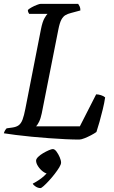

<svg xmlns="http://www.w3.org/2000/svg" viewBox="-30 -724 589 996"><path d="M381.2 0Q351.4 0 310.4 -1.9Q269.4 -3.8 224 -7.2Q178.5 -10.5 134.1 -14.8Q89.7 -19.1 51.9 -23.9Q14.1 -28.6 -10.1 -32.6Q-7.9 -40.6 -3.7 -47.6Q0.5 -54.5 4.5 -58.3L33.5 -62.3Q55.2 -65.3 67.3 -74.5Q79.5 -83.7 87.1 -103.9Q94.7 -124.1 101.5 -159.4L182.3 -571.6Q190.1 -611.6 201.1 -630.2Q212.2 -648.8 216.4 -652H121.4Q118.4 -656 116.5 -660.9Q114.6 -665.8 114.6 -672.4Q121.4 -678.9 134.6 -686.2Q147.9 -693.5 161.6 -698.7Q175.2 -704 181.2 -704H375.5Q378.5 -700 382.8 -691.6Q387.2 -683.1 387 -669.8L338.9 -656.8Q321.9 -652.6 309.7 -645.6Q297.6 -638.7 288.5 -622.2Q279.5 -605.7 272.7 -570.8L186.6 -136Q181 -109.1 172.8 -92.6Q164.5 -76 157.5 -68.8H384.3L468.8 -234.6Q480.5 -234.6 494 -230.2Q507.5 -225.9 515.4 -218.8Q511.4 -190.1 503 -156.3Q494.7 -122.5 486.2 -91.9Q477.6 -61.4 470.2 -39.4Q459.6 -31.6 442.5 -22.6Q425.3 -13.5 408.5 -6.9Q391.8 -0.2 381.2 0ZM180.1 251.7Q167.8 251.7 155.5 244.1Q143.2 236.4 140 228.6Q157 219.9 172.7 209.2Q188.4 198.6 201.2 186.5Q214.1 174.4 221.5 163.2L217.5 176.2Q206 176.2 191.8 165.1Q177.5 154.1 167.3 138.3Q157.2 122.6 157.2 109.2Q157.2 100.6 167.7 90.1Q178.2 79.7 193.4 70.7Q208.7 61.7 223 55.5Q237.3 49.3 244 49.3Q253.5 49.3 263 62.1Q272.5 74.9 279.7 91.5Q286.8 108.1 286.8 119.5Q286.8 128.7 277.3 144.5Q267.7 160.2 253.4 178.7Q239 197.3 223.7 213.8Q208.5 230.4 196.4 241.1Q184.4 251.7 180.1 251.7Z"/></svg>

Font: Texturina Medium
Style: Italic
Weight: 500
Italic angle: -11°
Designer: Guillermo Torres Carreño
Foundry: Omnibus-Type
Version: Version 1.002